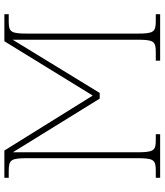

<svg xmlns="http://www.w3.org/2000/svg" viewBox="43 -797 754 880"><g transform="rotate(-90 420.0 -357.0)"><path d="M45 0H245V-20H216C169 -20 162 -31 162 -108V-675L408 -277H434L678 -676V-108C678 -31 672 -20 622 -20H582V0H795V-20H763C712 -20 706 -31 706 -108V-605C706 -683 712 -694 762 -694H795V-714H671L422 -309L170 -714H45V-694H77C129 -694 135 -683 135 -605V-108C135 -31 129 -20 78 -20H45Z"/></g></svg>

Font: Noto Serif SemiCondensed Thin
Style: Regular
Weight: 100
Width: 4
Designer: Monotype Design Team
Foundry: Monotype Imaging Inc.
Version: Version 2.015